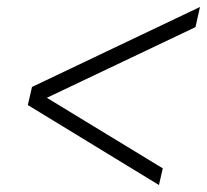

<svg xmlns="http://www.w3.org/2000/svg" viewBox="-20 -618 595 552"><path d="M555 -598 542 -540 94 -327 98 -347 448 -134 437 -86 60 -316 72 -368Z"/></svg>

Font: Platypi Light Light
Style: Italic
Weight: 300
Italic angle: -13°
Version: Version 1.200